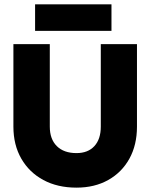

<svg xmlns="http://www.w3.org/2000/svg" viewBox="-20 -853 690 881"><path d="M141 -833H491.5V-711.5H141ZM41.5 -650.5H208.5V-272Q208.5 -214.5 240.8 -182.5Q273 -150.5 331 -150.5Q383.5 -150.5 413 -182.5Q442.5 -214.5 442.5 -272V-650.5H608.5V-272Q608.5 -188 573.8 -125Q539 -62 476.5 -27Q414 8 331 8Q244 8 179 -27Q114 -62 77.8 -125Q41.5 -188 41.5 -272Z"/></svg>

Font: Overused Grotesk ExtraBold
Style: Regular
Weight: 800
Version: Version 0.004